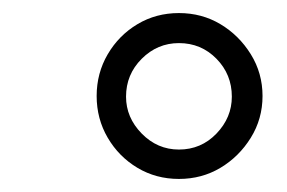

<svg xmlns="http://www.w3.org/2000/svg" viewBox="-20 -719 440 294"><path d="M254 -445Q219 -445 190.5 -462Q162 -479 145 -508Q128 -537 128 -572Q128 -607 145 -636Q162 -665 190.5 -682Q219 -699 254 -699Q289 -699 317.5 -682Q346 -665 364 -636Q382 -607 382 -572Q382 -537 364 -508Q346 -479 317.5 -462Q289 -445 254 -445ZM254 -490Q288 -490 311.5 -514.5Q335 -539 335 -571Q335 -605 311.5 -629Q288 -653 254 -653Q221 -653 197 -629Q173 -605 173 -571Q173 -539 197 -514.5Q221 -490 254 -490Z"/></svg>

Font: Archivo ExtraCondensed
Style: Italic
Weight: 400
Width: 2
Italic angle: -10°
Designer: Hector Gatti
Foundry: Omnibus-Type
Version: Version 2.001